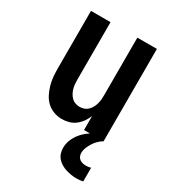

<svg xmlns="http://www.w3.org/2000/svg" viewBox="-181 -616 838 936"><g transform="rotate(30 237.5 -148.5)"><path d="M192 8Q169 8 146.5 0Q124 -8 107 -24Q90 -40 79.5 -61Q69 -82 62.5 -104.5Q56 -127 54 -150.5Q52 -174 52 -197V-520H162V-197Q162 -185 163 -172.5Q164 -160 167.5 -147.5Q171 -135 177 -124Q183 -113 192 -104Q201 -95 213 -91Q225 -87 238 -87Q250 -87 262 -91Q274 -95 283 -104Q292 -113 298 -124Q304 -135 307.5 -147.5Q311 -160 312 -172.5Q313 -185 313 -197V-520H423V0H313V-79Q306 -61 294.5 -44.5Q283 -28 267 -15.5Q251 -3 231.5 2.5Q212 8 192 8ZM399 223Q383 223 368 220.5Q353 218 338.5 213.5Q324 209 310.5 201Q297 193 287 181.5Q277 170 272.5 155.5Q268 141 268 126Q268 96 282 69Q296 42 318 22Q340 2 367 -12Q394 -26 423 -33V0Q409 8 397.5 19.5Q386 31 377.5 44.5Q369 58 363 73Q357 88 357 104Q357 113 361 122Q365 131 372.5 136.5Q380 142 389.5 144Q399 146 408 146Q415 146 421.5 145Q428 144 435 142V219Q426 221 417 222Q408 223 399 223Z"/></g></svg>

Font: Iosevka QP
Style: Bold
Weight: 700
Designer: Belleve Invis
Foundry: Belleve Invis
Version: Version 20.0.0; ttfautohint (v1.8.4)